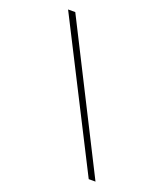

<svg xmlns="http://www.w3.org/2000/svg" viewBox="-127 -719 738 853"><g transform="rotate(20 242.0 -292.5)"><path d="M392 46 48 -631H82L424 46Z"/></g></svg>

Font: Alumni Sans ExtraLight
Style: Regular
Weight: 250
Version: Version 1.018